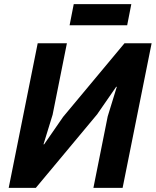

<svg xmlns="http://www.w3.org/2000/svg" viewBox="-20 -907 752 927"><path d="M316 -785 336 -887H614L594 -785ZM22 0 162 -698H303L234 -353L190 -210H193L285 -343L581 -698H712L572 0H431L500 -345L544 -488H541L449 -355L153 0Z"/></svg>

Font: Aneliza
Style: Bold Italic
Weight: 700
Italic angle: -11.31°
Designer: Mike Abbink, Paul van der Laan, Pieter van Rosmalen
Foundry: Bold Monday
Version: Version 3.0